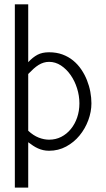

<svg xmlns="http://www.w3.org/2000/svg" viewBox="-20 -691 493 890"><path d="M110.8 178.7H48.8V-670.9H110.8V-402.8Q132.3 -425.8 154.1 -437.3Q175.8 -448.7 207.5 -448.7Q241.7 -448.7 269.5 -438.5Q297.4 -428.2 319.1 -410.4Q340.8 -392.6 356.7 -369.1Q372.6 -345.7 383.1 -319.3Q393.6 -293 398.7 -265.4Q403.8 -237.8 403.8 -211.9Q403.8 -172.9 389.2 -133.5Q374.5 -94.2 348.6 -62.7Q322.8 -31.2 286.6 -11.7Q250.5 7.8 207.5 7.8Q192.9 7.8 180.2 4.9Q167.5 2 156 -3.2Q144.5 -8.3 133.5 -15.6Q122.6 -22.9 110.8 -31.7ZM110.8 -85Q134.3 -63 159.2 -53.2Q184.1 -43.5 207.5 -43.5Q238.3 -43.5 263.9 -56.6Q289.6 -69.8 308.3 -92.8Q327.1 -115.7 337.6 -146.2Q348.1 -176.8 348.1 -211.9Q348.1 -247.1 337.2 -281.7Q326.2 -316.4 307.1 -343.5Q288.1 -370.6 262.5 -387.5Q236.8 -404.3 207.5 -404.3Q194.3 -404.3 182.4 -400.6Q170.4 -397 158.9 -389.9Q147.5 -382.8 135.7 -372.3Q124 -361.8 110.8 -348.1Z"/></svg>

Font: SengBuhan
Style: Regular
Weight: 400
Designer: John M. Durdin
Foundry: Lao Script for Windows
Version: Version 1.400